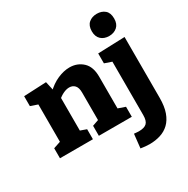

<svg xmlns="http://www.w3.org/2000/svg" viewBox="-223 -989 1396 1428"><g transform="rotate(-30 475.0 -275.5)"><path d="M25 0V-86L106 -113L86 -89V-447L106 -420L25 -448V-533L218 -542L239 -448L218 -455Q266 -503 320 -526.5Q374 -550 423 -550Q490 -550 536 -507Q582 -464 581 -376V-89L567 -112L642 -86V0H359V-86L430 -111L412 -86V-341Q412 -383 394 -402.5Q376 -422 347 -422Q324 -422 297.5 -410Q271 -398 245 -375L256 -398V-86L241 -110L308 -86V0ZM656 243Q636 243 618.5 241Q601 239 580 236L593 117Q605 118 615.5 119Q626 120 634 120Q681 120 701.5 100.5Q722 81 722 32V-441L737 -422L661 -448V-533L892 -541V-19Q892 55 874 105Q856 155 824 185.5Q792 216 748.5 229.5Q705 243 656 243ZM798 -604Q755 -604 728.5 -628.5Q702 -653 702 -699Q702 -747 729.5 -770.5Q757 -794 799 -794Q840 -794 867 -771Q894 -748 894 -699Q894 -652 866.5 -628Q839 -604 798 -604Z"/></g></svg>

Font: Bitter Thin ExtraBold
Style: Regular
Weight: 800
Version: Version 3.020